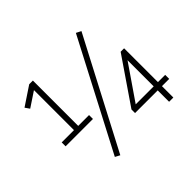

<svg xmlns="http://www.w3.org/2000/svg" viewBox="-162 -961 1216 1216"><g transform="rotate(-45 446.5 -352.5)"><path d="M85 -264V-299H195V-672L214 -670L95 -591L74 -621L200 -705H233V-299H330V-264ZM290 21 258 4 639 -726 672 -709ZM748 0V-102H545V-134L755 -441H786V-138H851V-102H786V0ZM748 -138V-381H754L578 -125V-138Z"/></g></svg>

Font: Nunito Sans 10pt SemiCondensed ExtraLight
Style: Regular
Weight: 250
Width: 4
Designer: Vernon Adams
Foundry: Vernon Adams
Version: Version 3.101;gftools[0.9.27]